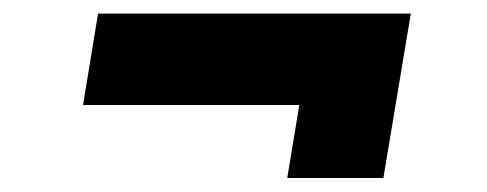

<svg xmlns="http://www.w3.org/2000/svg" viewBox="-20 -409 710 280"><path d="M398.9 -149.4 416.5 -255.9H101.1L123 -389.2H579.1L539.1 -149.4Z"/></svg>

Font: Inter 28pt ExtraBold
Style: Italic
Weight: 800
Italic angle: -9.3988°
Designer: Rasmus Andersson
Foundry: rsms
Version: Version 4.001;git-66647c0bb